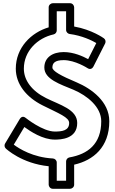

<svg xmlns="http://www.w3.org/2000/svg" viewBox="-20 -1008 712 1191"><path d="M390 -938V-822C390 -808.8 401.1 -798.6 411.8 -797.2C488.7 -787.3 549.3 -757.3 577.4 -741L526.8 -641.1C494.8 -658.4 437.8 -685 375 -685C304.9 -685 255 -650.5 255 -589C255 -516.5 352.9 -485.8 436.3 -451C522.6 -414.1 608 -344.1 608 -256C608 -113.8 523.9 -51.3 410.7 -31.6C398.4 -29.5 390 -17.9 390 -7V113H332V0C332 -13.7 320.3 -24.3 308.3 -25C184.6 -31.4 99 -85.6 65.5 -110.7L131 -220.1C168.4 -192.9 244.6 -142 320 -142C354.9 -142 459 -145 459 -245C459 -329.7 350.7 -357.1 266.2 -399.4C175.4 -444.7 128 -511.3 128 -582C128 -691.8 213.2 -772.5 312.4 -794.6C324 -797.2 332 -808 332 -819V-938ZM440 -963C440 -973.7 430.1 -988 415 -988H307C296.3 -988 282 -978.1 282 -963V-838.4C173.4 -806.2 78 -712.7 78 -582C78 -486.7 142.6 -405.3 243.8 -354.6C347.3 -302.9 409 -280.3 409 -245C409 -197 363.1 -192 320 -192C244.6 -192 140.1 -276.1 140.1 -276.1C119.9 -293.1 106.5 -276.4 102.6 -269.8L11.6 -117.8C5.8 -108.2 7.3 -94.9 15.9 -86.8C18.1 -84.7 114.5 6.4 282 23.2V138C282 148.7 291.9 163 307 163H415C425.7 163 440 153.1 440 138V13.5C559.1 -13.4 658 -95.4 658 -256C658 -377.9 547.4 -457.9 455.7 -497C357.1 -538.2 305 -567.5 305 -589C305 -615.5 319.1 -635 375 -635C446.1 -635 522.4 -585.7 523 -585.3C541.3 -573 554.7 -585.6 559.3 -594.7L632.3 -738.7C637.5 -749 634.7 -763 624.6 -770.3C622.8 -771.6 550.8 -823.8 440 -843.5Z"/></svg>

Font: Hussar Techniczny
Style: Bold 
Weight: 700
Foundry: Cannot Into Space Fonts
Version: Version 0.77